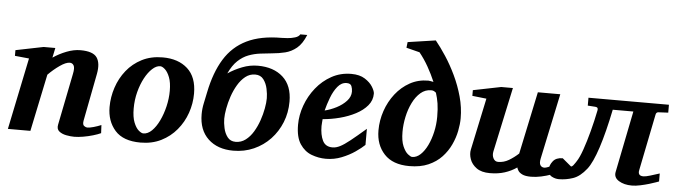

<svg xmlns="http://www.w3.org/2000/svg" viewBox="-47 -930 3997 1133"><g transform="rotate(5 1951.5 -364.0)"><path d="M574.2 -22.9Q556.6 -14.6 528.6 -6.3Q500.5 2 470.7 7.1Q440.9 12.2 418 12.2Q396 12.2 370.4 7.3Q344.7 2.4 328.1 -11Q311.5 -24.4 316.9 -50.8L377.9 -356Q385.7 -392.6 377.7 -406.7Q369.6 -420.9 354 -420.9Q331.1 -420.9 295.4 -396Q259.8 -371.1 228 -338.9L157.2 0H23.9L111.8 -424.8L27.8 -433.1V-466.8L191.9 -500H261.2L249 -441.9Q285.6 -466.8 328.4 -483.4Q371.1 -500 410.2 -500Q484.9 -500 508.1 -466.6Q531.2 -433.1 519 -369.1L464.8 -87.9Q460.4 -63.5 470.9 -56.2Q481.4 -48.8 488.8 -48.8Q504.4 -48.8 526.9 -55.2Q549.3 -61.5 571.8 -70.8Z M1100.1 -303.2Q1100.1 -244.1 1080.6 -188Q1061 -131.8 1023.4 -86.7Q985.8 -41.5 932.1 -14.6Q878.4 12.2 810.1 12.2Q707.5 12.2 658.9 -42.7Q610.4 -97.7 610.4 -181.2Q610.4 -239.7 629.2 -296.6Q647.9 -353.5 684.6 -399.4Q721.2 -445.3 774.9 -472.7Q828.6 -500 897.9 -500Q990.2 -500 1045.2 -450.4Q1100.1 -400.9 1100.1 -303.2ZM956.1 -307.1Q956.1 -356 944.1 -386.7Q932.1 -417.5 916 -432.1Q899.9 -446.8 887.2 -446.8Q864.3 -446.8 840.6 -425Q816.9 -403.3 797.1 -366.5Q777.3 -329.6 765.1 -282.7Q752.9 -235.8 752.9 -185.1Q752.9 -133.8 765.4 -102.5Q777.8 -71.3 794.4 -57.1Q811 -43 822.3 -43Q848.6 -43 872.6 -66.4Q896.5 -89.8 915.3 -128.9Q934.1 -168 945.1 -214.6Q956.1 -261.2 956.1 -307.1Z M1735.4 -706.1Q1713.9 -652.8 1682.9 -627.2Q1651.9 -601.6 1615 -592.5Q1578.1 -583.5 1538.6 -580.1Q1503.4 -576.7 1468.3 -572.3Q1433.1 -567.9 1399.9 -555.4Q1366.7 -543 1337.4 -515.6Q1308.1 -488.3 1285.2 -439Q1323.7 -464.8 1368.9 -482.4Q1414.1 -500 1461.4 -500Q1554.7 -500 1610.1 -450Q1665.5 -399.9 1665.5 -305.2Q1665.5 -239.7 1642.6 -182.4Q1619.6 -125 1578.4 -81.3Q1537.1 -37.6 1481.2 -12.7Q1425.3 12.2 1359.4 12.2Q1266.6 12.2 1210.9 -40Q1155.3 -92.3 1155.3 -186Q1155.3 -219.2 1162.6 -252.4Q1169.9 -285.6 1176.3 -317.9Q1200.2 -436.5 1249.3 -516.1Q1298.3 -595.7 1380.6 -635.7Q1462.9 -675.8 1586.4 -675.8Q1598.6 -675.8 1621.3 -677.5Q1644 -679.2 1665.5 -685.8Q1687 -692.4 1694.3 -706.1ZM1530.3 -313Q1530.3 -337.4 1523.7 -368.9Q1517.1 -400.4 1499.8 -423.6Q1482.4 -446.8 1450.2 -446.8Q1418 -446.8 1392.3 -426.5Q1366.7 -406.2 1347.7 -374Q1328.6 -341.8 1315.9 -304.2Q1303.2 -266.6 1296.9 -231.4Q1290.5 -196.3 1290.5 -170.9Q1290.5 -146.5 1297.1 -116Q1303.7 -85.4 1320.8 -63.2Q1337.9 -41 1369.1 -41Q1401.9 -41 1428 -60.8Q1454.1 -80.6 1473.1 -112.3Q1492.2 -144 1504.9 -180.9Q1517.6 -217.8 1523.9 -252.7Q1530.3 -287.6 1530.3 -313Z M2157.2 -395Q2157.2 -355.5 2131.3 -324.7Q2105.5 -293.9 2063 -271.7Q2020.5 -249.5 1969.7 -236.3Q1918.9 -223.1 1869.1 -219.2Q1868.7 -210 1867.4 -198.2Q1866.2 -186.5 1866.2 -178.2Q1866.2 -126.5 1882.8 -92.3Q1899.4 -58.1 1941.4 -58.1Q1962.9 -58.1 1986.3 -70.1Q2009.8 -82 2044.7 -109.9Q2079.6 -137.7 2134.3 -185.1V-89.8Q2114.7 -70.8 2080.1 -46.9Q2045.4 -22.9 2001.2 -5.4Q1957 12.2 1908.2 12.2Q1864.7 12.2 1823.2 -3.4Q1781.7 -19 1754.6 -59.6Q1727.5 -100.1 1727.5 -173.8Q1727.5 -231 1748.3 -288.6Q1769 -346.2 1807.4 -394Q1845.7 -441.9 1898.4 -470.9Q1951.2 -500 2015.1 -500Q2064.5 -500 2095.7 -480Q2127 -460 2142.1 -435.1Q2157.2 -410.2 2157.2 -395ZM2027.3 -396Q2027.3 -413.1 2021.2 -428.5Q2015.1 -443.8 1992.2 -443.8Q1961.4 -443.8 1938.7 -416Q1916 -388.2 1900.9 -347.9Q1885.7 -307.6 1876.5 -271Q1911.1 -279.3 1945.8 -297.1Q1980.5 -314.9 2003.9 -340.3Q2027.3 -365.7 2027.3 -396Z M2680.2 -294.9Q2680.2 -261.2 2672.1 -220.2Q2664.1 -179.2 2645 -138.2Q2626 -97.2 2594.2 -63.2Q2562.5 -29.3 2515.1 -8.5Q2467.8 12.2 2402.3 12.2Q2304.2 12.2 2253.7 -42.2Q2203.1 -96.7 2203.1 -182.1Q2203.1 -241.2 2222.4 -297.9Q2241.7 -354.5 2277.3 -400.1Q2313 -445.8 2362.1 -472.9Q2411.1 -500 2471.2 -500Q2476.1 -500 2486.1 -498Q2496.1 -496.1 2501.5 -495.1Q2482.4 -540 2458 -583Q2433.6 -626 2404.3 -662.1L2325.2 -682.1L2329.1 -715.8L2494.1 -740.2Q2523.9 -703.6 2556.4 -654.1Q2588.9 -604.5 2616.9 -545.7Q2645 -486.8 2662.6 -423.1Q2680.2 -359.4 2680.2 -294.9ZM2541.5 -292Q2541.5 -338.4 2536.4 -370.8Q2531.2 -403.3 2521.5 -433.1Q2516.1 -437.5 2509.8 -441.2Q2503.4 -444.8 2492.2 -444.8Q2457.5 -444.8 2430.2 -421.4Q2402.8 -397.9 2383.8 -359.4Q2364.7 -320.8 2355 -275.4Q2345.2 -230 2345.2 -186Q2345.2 -132.3 2358.9 -100.8Q2372.6 -69.3 2389.2 -56.2Q2405.8 -43 2414.6 -43Q2440.9 -43 2463.9 -64.5Q2486.8 -85.9 2504.2 -121.8Q2521.5 -157.7 2531.5 -201.9Q2541.5 -246.1 2541.5 -292Z M3281.2 -27.8Q3268.1 -20.5 3241.5 -11Q3214.8 -1.5 3183.6 5.4Q3152.3 12.2 3123.5 12.2Q3089.4 12.2 3071.5 3.4Q3053.7 -5.4 3046.9 -16.8Q3040 -28.3 3038.6 -35.2Q3005.9 -12.7 2967 -0.2Q2928.2 12.2 2879.4 12.2Q2829.6 12.2 2800.5 -8.8Q2771.5 -29.8 2761 -60.1Q2750.5 -90.3 2756.3 -117.2L2821.3 -423.8L2737.3 -433.1V-466.8L2902.3 -500H2971.7L2889.6 -117.2Q2884.8 -93.8 2894.3 -75.9Q2903.8 -58.1 2922.4 -58.1Q2956.1 -58.1 2985.8 -75.7Q3015.6 -93.3 3042.5 -118.2L3120.6 -487.8H3253.4L3171.4 -100.1Q3165.5 -72.3 3173.6 -60.1Q3181.6 -47.9 3197.3 -47.9Q3205.1 -47.9 3220.5 -54Q3235.8 -60.1 3281.2 -84Z M3288.6 12.2Q3266.1 12.2 3245.4 0.7Q3224.6 -10.7 3224.6 -42Q3224.6 -65.4 3243.2 -89.1Q3261.7 -112.8 3300.8 -112.8L3353.5 -68.8Q3359.9 -68.8 3366.5 -76.7Q3373 -84.5 3378.2 -92.8Q3383.3 -101.1 3384.8 -103Q3400.4 -126 3417.5 -174.8Q3434.6 -223.6 3451.2 -286.1Q3467.8 -348.6 3480.5 -412.1Q3484.9 -430.7 3465.8 -432.1L3420.9 -435.1V-481.9H3897.5V-435.1L3837.9 -432.1Q3826.2 -430.7 3823.7 -416L3756.8 -84Q3748.5 -47.9 3783.7 -47.9Q3797.4 -47.9 3823.2 -55.7Q3849.1 -63.5 3878.9 -73.2V-25.9Q3878.9 -25.9 3863 -20Q3847.2 -14.2 3822.5 -6.8Q3797.9 0.5 3770.8 6.3Q3743.7 12.2 3720.7 12.2Q3674.3 12.2 3643.3 -7.1Q3612.3 -26.4 3618.7 -59.1L3691.9 -423.8H3569.8Q3542 -287.1 3512 -195.3Q3481.9 -103.5 3451.7 -64.9Q3413.6 -16.1 3372.1 -2Q3330.6 12.2 3288.6 12.2Z"/></g></svg>

Font: Charis
Style: Bold Italic
Weight: 700
Italic angle: -11°
Designer: Walt Agee, Miriam Martin, Annie Olsen, Victor Gaultney, Lorna Priest, Alan Ward, Bob Hallissy, Martin Hosken, Sharon Cor
Foundry: SIL Global
Version: Version 7.000